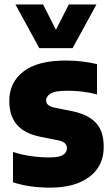

<svg xmlns="http://www.w3.org/2000/svg" viewBox="-20 -828 500 858"><path d="M204 10.5Q159.5 10.5 117.5 4.8Q75.5 -1 38 -13.5V-149Q74 -137 115.8 -130.8Q157.5 -124.5 201 -124.5Q245 -124.5 262 -135.8Q279 -147 279 -165.5Q279 -192 244.5 -200L159.5 -217Q90.5 -231 56 -270.2Q21.5 -309.5 21.5 -378Q21.5 -459 84.5 -508.2Q147.5 -557.5 274.5 -557.5Q313.5 -557.5 349 -553Q384.5 -548.5 413.5 -541.5V-406Q352.5 -422.5 282.5 -422.5Q224 -422.5 205 -409.2Q186 -396 186 -379.5Q186 -355.5 221 -347.5L305.5 -330.5Q372.5 -316.5 408 -279.8Q443.5 -243 443.5 -171Q443.5 -86.5 379.8 -38Q316 10.5 204 10.5ZM155.5 -613 49 -808H172.5L230 -695L287.5 -808H411L304.5 -613Z"/></svg>

Font: Encode Sans SmCnd XBd
Style: Regular
Weight: 800
Width: 4
Designer: Multiple Designers
Foundry: Impallari Type
Version: Version 3.002; ttfautohint (v1.8.3) -l 8 -r 50 -G 200 -x 14 